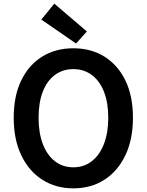

<svg xmlns="http://www.w3.org/2000/svg" viewBox="-20 -1016 802 1050"><path d="M381 14Q285 14 211.5 -33Q138 -80 96.5 -166.5Q55 -253 55 -372Q55 -492 96.5 -577Q138 -662 211.5 -707Q285 -752 381 -752Q478 -752 551 -706.5Q624 -661 665.5 -576.5Q707 -492 707 -372Q707 -253 665.5 -166.5Q624 -80 551 -33Q478 14 381 14ZM381 -101Q439 -101 482 -134.5Q525 -168 548.5 -229Q572 -290 572 -372Q572 -455 548.5 -514.5Q525 -574 482 -606Q439 -638 381 -638Q323 -638 280 -606Q237 -574 214 -514.5Q191 -455 191 -372Q191 -290 214 -229Q237 -168 280 -134.5Q323 -101 381 -101ZM396 -778 206 -909 277 -996 455 -844Z"/></svg>

Font: Noto Sans TC Thin SemiBold
Style: Regular
Weight: 600
Version: Version 2.004-H2;hotconv 1.0.118;makeotfexe 2.5.65603